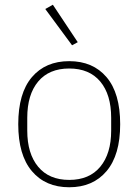

<svg xmlns="http://www.w3.org/2000/svg" viewBox="-20 -778 584 810"><path d="M272 12Q172 12 114.5 -56Q57 -124 57 -254Q57 -385 114.5 -452.5Q172 -520 272 -520Q372 -520 429.5 -452.5Q487 -385 487 -254Q487 -124 429.5 -56Q372 12 272 12ZM272 -19Q357 -19 403 -74.5Q449 -130 449 -227V-281Q449 -379 403 -434Q357 -489 272 -489Q187 -489 141 -434Q95 -379 95 -281V-227Q95 -130 141 -74.5Q187 -19 272 -19ZM171 -740 203 -758 308 -600 284 -587Z"/></svg>

Font: IBM Plex Sans Devanagari ExtraLight
Style: Regular
Weight: 200
Designer: Mike Abbink, Paul van der Laan, Pieter van Rosmalen, Erin McLaughlin
Foundry: Bold Monday
Version: Version 1.1